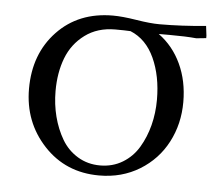

<svg xmlns="http://www.w3.org/2000/svg" viewBox="-41 -497 633 549"><g transform="rotate(5 276.0 -222.5)"><path d="M41 -223.1Q41 -323.2 102.3 -387.7Q163.6 -452.1 262.2 -452.1Q289.1 -452.1 329.6 -445.6Q370.1 -439 397 -439Q460 -439 529.8 -445.8L533.2 -418V-411.1L504.9 -408.2Q475.1 -411.1 428.2 -411.1H397Q438.5 -380.9 461.2 -332.3Q483.9 -283.7 483.9 -223.1Q483.9 -160.2 456.5 -107.9Q429.2 -55.7 378.2 -24.4Q327.1 6.8 262.2 6.8Q166 6.8 103.5 -60.3Q41 -127.4 41 -223.1ZM117.2 -223.1Q117.2 -185.1 126.2 -149.9Q135.3 -114.7 152.3 -85.7Q169.4 -56.6 198 -39.3Q226.6 -22 262.2 -22Q298.3 -22 326.9 -39.3Q355.5 -56.6 372.8 -85.7Q390.1 -114.7 399.2 -149.9Q408.2 -185.1 408.2 -223.1Q408.2 -291 384.8 -342.3Q361.3 -393.6 315.9 -412.1Q299.8 -413.1 272 -413.1Q221.2 -413.1 185.3 -386.5Q149.4 -359.9 133.3 -317.9Q117.2 -275.9 117.2 -223.1Z"/></g></svg>

Font: Dihjauti S
Style: Regular
Weight: 400
Designer: T. Christopher White
Version: Version 3.0.0